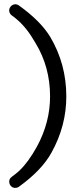

<svg xmlns="http://www.w3.org/2000/svg" viewBox="-20 -744 373 923"><path d="M227.5 -10.3Q299.3 -139.6 298.8 -282.2Q298.3 -436.5 222.2 -565.4Q175.8 -642.6 70.8 -717.8Q54.7 -729 38.1 -718.8Q33.2 -715.3 29.8 -710.9Q18.6 -694.8 28.8 -678.2Q32.2 -673.3 36.6 -669.9Q89.4 -632.8 129.4 -571.8Q138.7 -557.1 151.9 -535.2Q220.2 -421.9 220.7 -282.2Q221.2 -156.2 157.2 -38.6Q115.7 36.6 71.8 77.6Q55.7 92.3 36.6 106Q21.5 116.7 24.9 135.3Q25.9 141.6 29.8 147Q40.5 162.1 59.1 158.7Q65.4 157.7 70.8 153.8Q181.2 74.2 227.5 -10.3Z"/></svg>

Font: Masterpiece Uni Round
Style: Regular
Weight: 400
Designer: Co Toe
Foundry: Masterpiece
Version: Version 0.1